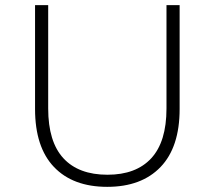

<svg xmlns="http://www.w3.org/2000/svg" viewBox="-20 -720 833 745"><path d="M116 -297V-700H167V-299Q167 -170 226 -106Q285 -42 397 -42Q508 -42 567 -106Q626 -170 626 -299V-700H677V-297Q677 -149 603 -72Q529 5 396 5Q263 5 189.5 -72Q116 -149 116 -297Z"/></svg>

Font: Idrija Light
Style: Regular
Weight: 300
Designer: Julieta Ulanovsky
Foundry: Julieta Ulanovsky
Version: Version 7.200